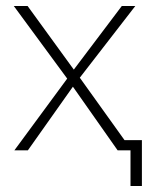

<svg xmlns="http://www.w3.org/2000/svg" viewBox="-20 -501 499 640"><path d="M28 0 204 -239 26 -481H72L226 -269L386 -481H431L246 -242L395 -34H453V119H415V0H372L223 -212L73 0Z"/></svg>

Font: Cantarell Light
Style: Regular
Weight: 300
Designer: Dave Crossland, Nikolaus Waxweiler, Florian Fecher, Jacques Le Bailly, Eben Sorkin, Alexei Vanyashin, Alexios Zavras, Em
Version: Version 0.303